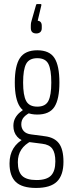

<svg xmlns="http://www.w3.org/2000/svg" viewBox="-20 -736 357 947"><path d="M158 191Q89 191 58 161.5Q27 132 27 70Q27 27 46 -4Q65 -35 102 -54L136 -41Q102 -24 85 2Q68 28 68 64Q68 111 89.5 131.5Q111 152 160 152Q210 152 231.5 130Q253 108 253 60Q253 18 238 -2.5Q223 -23 188 -27L118 -36Q84 -40 65 -61.5Q46 -83 46 -115Q46 -137 55 -153.5Q64 -170 78.5 -182Q93 -194 108 -203L136 -184Q111 -173 98 -158.5Q85 -144 85 -123Q85 -103 97 -89.5Q109 -76 134 -73L202 -64Q249 -58 271 -28.5Q293 1 293 62Q293 128 261 159.5Q229 191 158 191ZM164 -171Q104 -171 78.5 -209Q53 -247 53 -329Q53 -412 78.5 -450Q104 -488 164 -488Q224 -488 248.5 -450Q273 -412 273 -329Q273 -247 248.5 -209Q224 -171 164 -171ZM164 -210Q204 -210 218.5 -238Q233 -266 233 -329Q233 -393 218.5 -421Q204 -449 164 -449Q124 -449 109 -421Q94 -393 94 -329Q94 -266 109 -238Q124 -210 164 -210ZM159 -571Q146 -571 139 -577.5Q132 -584 132 -598V-609Q132 -618 133.5 -625.5Q135 -633 138 -642L158 -712Q160 -716 162 -716H181Q185 -716 184 -710L166 -634Q175 -633 180.5 -627Q186 -621 186 -608V-597Q186 -584 178.5 -577.5Q171 -571 159 -571Z"/></svg>

Font: Sofia Sans Extra Condensed Light
Style: Regular
Weight: 300
Designer: Botio Nikoltchev, Ani Petrova
Foundry: lettersoup
Version: Version 4.101